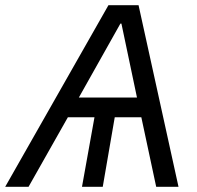

<svg xmlns="http://www.w3.org/2000/svg" viewBox="-62 -720 758 740"><path d="M334 0H254L305 -284H383ZM356 -700H472L626 0H540L478 -290L475 -301L406 -629H402L216 -298L212 -290L48 0H-42ZM181 -344H527L541 -268H141Z"/></svg>

Font: Fixel Italic Variable Display Thin
Style: Italic
Weight: 100
Italic angle: -10°
Designer: AlfaBravo + MacPaw
Foundry: Kyrylo Tkachov, Marchela Mozhyna, Serhii Makarenko, Maria Weinstein, Zakhar Kryvoshyya
Version: Version 1.210;Glyphs 3.2 (3217)